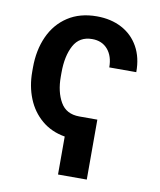

<svg xmlns="http://www.w3.org/2000/svg" viewBox="-81 -601 700 841"><g transform="rotate(10 269.0 -181.0)"><path d="M362.3 174.8H234.4V5.9Q173.8 -4.4 131.1 -40.5Q88.4 -76.7 66.7 -130.6Q44.9 -184.6 44.9 -249V-267.6Q44.9 -345.2 72.5 -406.2Q100.1 -467.3 153.6 -502.2Q207 -537.1 282.2 -537.1Q345.2 -537.1 393.3 -511.7Q441.4 -486.3 468 -438.7Q494.6 -391.1 494.1 -326.2H374Q374 -376 348.6 -405.8Q323.2 -435.5 279.3 -435.5Q222.7 -435.5 197.3 -388.4Q171.9 -341.3 171.9 -267.6V-249Q171.9 -182.1 197.8 -137Q223.6 -91.8 282.2 -91.8H362.3Z"/></g></svg>

Font: Pretendard JP SemiBold
Style: Regular
Weight: 600
Designer: Base glyphs from Inter by Rasmus Andersson; Hangeul glyphs from Noto Sans CJK(Source Han Sans) by Jang Soo-young and Kan
Foundry: Kil Hyung-jin
Version: Version 1.309